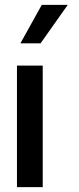

<svg xmlns="http://www.w3.org/2000/svg" viewBox="-20 -770 327 790"><path d="M151.9 -750H258.8L147 -591.8H64ZM49.8 -500H155.8V0H49.8Z"/></svg>

Font: Oakes Grotesk Medium
Style: Regular
Weight: 500
Designer: Samuel Oakes
Foundry: Samuel Oakes
Version: Version 1.000;PS 001.000;hotconv 1.0.88;makeotf.lib2.5.64775